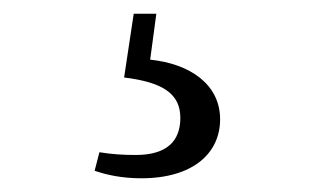

<svg xmlns="http://www.w3.org/2000/svg" viewBox="-20 -22 475 280"><path d="M208 -2H175L161 91C218 98 243 115 243 150C243 184 223 204 178 204C160 204 143 203 125 200L118 227C135 233 158 238 186 238C262 238 301 201 301 152C301 101 257 71 199 65Z"/></svg>

Font: Source Han Serif K
Style: Regular
Weight: 400
Designer: Ryoko NISHIZUKA 西塚涼子 (kana & ideographs); Frank Grießhammer (Latin, Greek & Cyrillic); Wenlong ZHANG 张文龙 (bopomofo); San
Foundry: Adobe Systems Incorporated
Version: Version 1.001;PS 1.001;hotconv 16.6.54;makeotf.lib2.5.65590